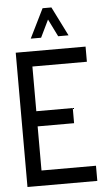

<svg xmlns="http://www.w3.org/2000/svg" viewBox="-61 -957 566 997"><g transform="rotate(-5 222.0 -459.0)"><path d="M125 -766 200 -918H246L322 -766H268L223 -857L179 -766ZM41 0V-700H405V-621H121V-388H311V-309H121V-79H405V0Z"/></g></svg>

Font: Stick No Bills ExtraLight
Style: Regular
Weight: 400
Version: Version 2.000